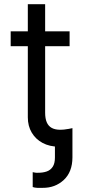

<svg xmlns="http://www.w3.org/2000/svg" viewBox="-20 -696 406 920"><path d="M243.2 -65.4 327.1 -82V58.6Q326.7 128.4 285.4 166.5Q244.1 204.6 184.6 204.1Q171.9 204.6 158.9 204.1Q146 203.6 136.7 200.2V128.9Q142.1 130.4 148.9 131.3Q155.8 132.3 163.1 131.8Q186 131.8 204.1 125.5Q222.2 119.1 232.7 103Q243.2 86.9 243.2 58.6ZM313.5 -545.9V-474.6H31.2V-545.9ZM113.3 -675.8H196.3V-156.2Q196.3 -127.9 204.1 -109.9Q211.9 -91.8 228 -83Q244.1 -74.2 269.5 -74.2Q277.8 -74.2 286.9 -75.2Q295.9 -76.2 306.6 -78.1L324.2 -2.9Q312.5 1.5 295.7 4.2Q278.8 6.8 261.7 6.8Q217.8 6.8 184.3 -11Q150.9 -28.8 132.1 -60.5Q113.3 -92.3 113.3 -133.8Z"/></svg>

Font: Inter V
Style: 
Weight: 400
Designer: Rasmus Andersson
Foundry: rsms
Version: Version 4.000;git-a3f224843